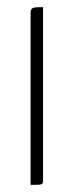

<svg xmlns="http://www.w3.org/2000/svg" viewBox="-20 -520 207 540"><path d="M101 -11Q101 -3 96 -1.5Q91 0 66 0V-482Q66 -496 74 -498Q82 -500 101 -500Z"/></svg>

Font: Yanone Kaffeesatz Thin
Style: Regular
Weight: 250
Designer: Yanone
Foundry: Yanone Font Production. Not for release.
Version: Version 1.002